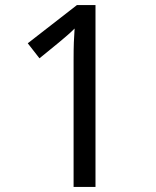

<svg xmlns="http://www.w3.org/2000/svg" viewBox="-20 -734 612 754"><path d="M355 0H269V-499Q269 -542 270 -568Q271 -594 273 -622Q257 -606 244 -595Q231 -584 211 -567L135 -505L89 -564L282 -714H355Z"/></svg>

Font: Noto Sans NKo
Style: Regular
Weight: 400
Designer: Monotype Design Team
Foundry: Monotype Imaging Inc.
Version: Version 2.003; ttfautohint (v1.8.4.7-5d5b)